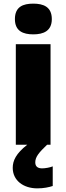

<svg xmlns="http://www.w3.org/2000/svg" viewBox="-20 -796 365 1056"><path d="M163 -776C107 -776 62 -759 62 -691C62 -625 107 -607 163 -607C218 -607 265 -625 265 -691C265 -759 218 -776 163 -776ZM174 97C174 67 194 43 239 0H258V-553H67V0H130C68 48 50 88 50 127C50 197 109 240 185 240C221 240 248 234 270 227V119C256 125 229 130 212 130C189 130 174 121 174 97Z"/></svg>

Font: Noto Sans Lao UI Blk
Style: Regular
Weight: 900
Designer: Monotype Design Team
Foundry: Monotype Imaging Inc.
Version: Version 2.000